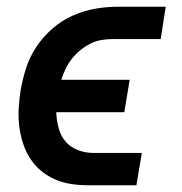

<svg xmlns="http://www.w3.org/2000/svg" viewBox="-20 -550 540 570"><path d="M241 0Q215 0 189.5 -4Q164 -8 141 -18.5Q118 -29 99.5 -45Q81 -61 68 -82Q55 -103 47.5 -127Q40 -151 37 -176.5Q34 -202 35.5 -228.5Q37 -255 41 -281Q47 -315 57.5 -348Q68 -381 88 -411Q108 -441 135.5 -465Q163 -489 195.5 -503.5Q228 -518 262 -524Q296 -530 329 -530H472L457 -434H313Q297 -434 280 -431Q263 -428 247.5 -420Q232 -412 218 -400.5Q204 -389 193 -375Q182 -361 174.5 -345Q167 -329 162 -313H365L349 -217H147Q148 -193 154 -170Q160 -147 174.5 -130Q189 -113 211 -104.5Q233 -96 257 -96H401L385 0Z"/></svg>

Font: Iosevka Curly Oblique
Style: Bold
Weight: 700
Italic angle: -9°
Monospace: yes
Designer: Belleve Invis
Foundry: Belleve Invis
Version: Version 11.1.0; ttfautohint (v1.8.3)